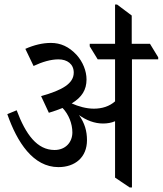

<svg xmlns="http://www.w3.org/2000/svg" viewBox="-20 -815 713 841"><path d="M236 -83C309 -83 361 -126 361 -201C361 -241 351 -276 326 -311C358 -288 394 -274 431 -274C450 -274 468 -277 484 -284V-37L548 6H558V-555H673V-564L637 -623H557V-747L493 -795H484V-623H373V-612L408 -555H484V-371C459 -349 427 -339 391 -339C358 -339 323 -349 294 -362C339 -389 359 -422 359 -467C359 -504 343 -544 316 -574C282 -611 245 -627 203 -627C167 -627 129 -618 91 -601L127 -526C165 -544 203 -555 236 -555C275 -555 303 -534 303 -497C303 -449 253 -420 160 -394L194 -321C217 -328 237 -335 254 -342C281 -314 297 -273 297 -235C297 -192 267 -158 219 -158C143 -158 93 -225 53 -332L12 -315C55 -192 125 -83 236 -83Z"/></svg>

Font: Noto Serif Devanagari SemiCondensed
Style: Regular
Weight: 400
Width: 4
Designer: Universal Thirst, Indian Type Foundry and the Monotype Design Team
Foundry: Monotype Imaging Inc.
Version: Version 2.004